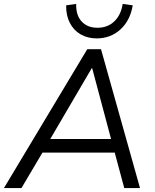

<svg xmlns="http://www.w3.org/2000/svg" viewBox="-39 -955 788 975"><path d="M-19 0 404 -705H474L672 0H592L539 -197L571 -180H145L186 -196L70 0ZM427 -609 208 -235 186 -249H552L529 -234L429 -609ZM452 -760Q406 -760 370.5 -780.5Q335 -801 315.5 -839Q296 -877 297 -928L348 -935Q346 -878 375.5 -846Q405 -814 456 -814Q507 -814 541 -846Q575 -878 584 -935L635 -928Q622 -850 572 -805Q522 -760 452 -760Z"/></svg>

Font: Nunito Sans 12pt
Style: Italic
Weight: 400
Italic angle: -9°
Designer: Vernon Adams
Foundry: Vernon Adams
Version: Version 3.101;gftools[0.9.27]